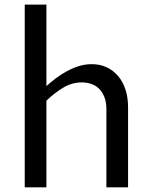

<svg xmlns="http://www.w3.org/2000/svg" viewBox="-20 -802 654 822"><path d="M85.9 -782.2H178.7V-433.6Q196.3 -449.2 217.8 -465.8Q239.3 -482.4 264.2 -496.1Q289.1 -509.8 316.4 -518.6Q343.8 -527.3 373 -527.3Q408.2 -527.3 436.8 -513.9Q465.3 -500.5 485.8 -476.3Q506.3 -452.1 517.3 -418.2Q528.3 -384.3 528.3 -342.8V0H435.5V-335Q435.5 -363.3 427.5 -384.8Q419.4 -406.2 405.5 -420.7Q391.6 -435.1 372.1 -442.1Q352.5 -449.2 330.1 -449.2Q289.1 -449.2 252.4 -427.7Q215.8 -406.2 178.7 -371.1V0H85.9Z"/></svg>

Font: Proza Libre
Style: Regular
Weight: 400
Designer: Jasper de Waard
Foundry: Jasper de Waard
Version: Version 1.001; ttfautohint (v1.4.1.8-43bc)